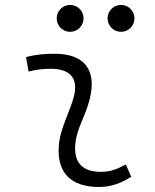

<svg xmlns="http://www.w3.org/2000/svg" viewBox="-20 -744 626 774"><path d="M487.3 -81.1C447.3 -59.6 423.3 -51.3 385.3 -51.3C314 -51.3 278.3 -87.4 283.2 -157.7C287.6 -225.6 325.2 -275.4 341.8 -345.2C371.1 -463.9 318.8 -527.3 200.2 -527.3C161.6 -527.3 123 -524.4 85 -513.7L95.2 -455.6C125 -463.4 154.8 -466.8 184.6 -466.8C262.7 -466.8 296.9 -428.2 277.8 -355C262.7 -293.9 221.2 -226.1 216.8 -153.3C210 -46.4 266.6 9.8 379.4 9.8C432.6 9.8 471.7 -8.3 508.8 -31.2ZM262.7 -615.7C292.5 -615.7 316.9 -640.1 316.9 -669.9C316.9 -700.2 292.5 -724.1 262.7 -724.1C232.9 -724.1 208.5 -700.2 208.5 -669.9C208.5 -640.1 232.9 -615.7 262.7 -615.7ZM467.8 -615.7C497.6 -615.7 522 -640.1 522 -669.9C522 -700.2 497.6 -724.1 467.8 -724.1C438 -724.1 413.6 -700.2 413.6 -669.9C413.6 -640.1 438 -615.7 467.8 -615.7Z"/></svg>

Font: Cascadia Code NF Light
Style: Italic
Weight: 300
Italic angle: -10°
Monospace: yes
Designer: Aaron Bell
Foundry: Saja Typeworks
Version: Version 2404.023